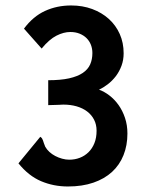

<svg xmlns="http://www.w3.org/2000/svg" viewBox="-20 -657 540 696"><path d="M428.2 -463.9Q428.2 -439.5 420.4 -418.5Q412.6 -397.5 399.7 -380.6Q386.7 -363.8 370.8 -351.6Q355 -339.4 338.9 -332Q357.9 -325.2 376.5 -311Q395 -296.9 409.7 -276.4Q424.3 -255.9 433.1 -229.7Q441.9 -203.6 441.9 -172.9Q441.9 -129.9 427.7 -94.5Q413.6 -59.1 386.2 -33.9Q358.9 -8.8 318.6 5.1Q278.3 19 226.1 19Q174.3 19 128.9 -0.2Q83.5 -19.5 46.9 -64.9L126 -161.1Q130.4 -158.2 132.3 -155.3Q134.3 -152.3 135.7 -148.2Q137.2 -144 138.9 -138.4Q140.6 -132.8 144 -125Q149.9 -114.7 159.2 -106.2Q168.5 -97.7 180.2 -91.6Q191.9 -85.4 205.1 -81.8Q218.3 -78.1 231 -78.1Q251.5 -78.1 269.3 -85Q287.1 -91.8 300.8 -105.2Q314.5 -118.7 322.3 -138.2Q330.1 -157.7 330.1 -183.1Q330.1 -205.6 321 -223.1Q312 -240.7 295.9 -252.9Q279.8 -265.1 257.8 -271.5Q235.8 -277.8 210 -277.8Q207.5 -277.8 204.3 -277.6Q201.2 -277.3 195.3 -277.1Q189.5 -276.9 179.7 -276.6Q169.9 -276.4 154.8 -275.9V-366.2Q199.7 -366.2 230.5 -373Q261.2 -379.9 280 -392.6Q298.8 -405.3 306.9 -423.6Q314.9 -441.9 314.9 -464.8Q314.9 -480.5 309.6 -494.4Q304.2 -508.3 293.9 -518.6Q283.7 -528.8 268.8 -534.9Q253.9 -541 234.9 -541Q210.9 -541 184.8 -527.8Q158.7 -514.6 130.9 -481L66.9 -553.2Q100.1 -597.7 143.3 -617.4Q186.5 -637.2 237.8 -637.2Q279.3 -637.2 314.2 -624.3Q349.1 -611.3 374.5 -588.4Q399.9 -565.4 414.1 -533.7Q428.2 -502 428.2 -463.9Z"/></svg>

Font: InconsolataGo
Style: Bold
Weight: 700
Designer: Raph Levien, Kirill Tkachev(cyreal.org)
Foundry: Raph Levien, Kirill Tkachev(cyreal.org)
Version: Version 1.015; ttfautohint (v0.92) -l 8 -r 50 -G 200 -x 14 -